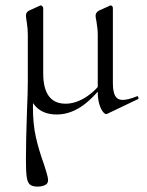

<svg xmlns="http://www.w3.org/2000/svg" viewBox="-20 -416 543 711"><path d="M83 -115V-288Q83 -309 79.5 -331Q76 -353 76 -358Q76 -372 90 -378L128 -395Q129 -396 131 -396Q134 -396 137 -392.5Q140 -389 140 -387V-145Q140 -32 223 -32Q259 -32 296 -55Q333 -78 361 -117L366 -106Q320 -46 277.5 -19Q235 8 190 8Q139 8 111 -23Q83 -54 83 -115ZM76 176Q76 106 80 -8Q83 -73 83 -115L108 -103Q102 -58 102 -18Q102 44 113 92.5Q124 141 143 193Q145 200 151.5 220.5Q158 241 158 252Q158 264 146.5 269.5Q135 275 119 275Q100 275 91 267.5Q82 260 79 240Q76 220 76 176ZM342 -75V-288Q342 -308 337 -338Q334 -350 334 -358Q334 -371 349 -378L387 -395Q388 -396 390 -396Q393 -396 395.5 -393Q398 -390 398 -387V-109Q398 -76 406.5 -61Q415 -46 434 -46Q454 -46 486 -59L488 -60Q491 -60 492.5 -55Q494 -50 491 -49L376 6Q371 9 362.5 -0.5Q354 -10 348 -29.5Q342 -49 342 -75Z"/></svg>

Font: Cormorant Infant
Style: Regular
Weight: 400
Designer: Christian Thalmann (Catharsis Fonts)
Foundry: Catharsis Fonts
Version: Version 4.000